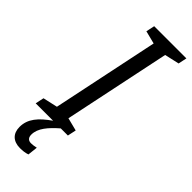

<svg xmlns="http://www.w3.org/2000/svg" viewBox="-337 -742 991 991"><g transform="rotate(45 158.0 -246.5)"><path d="M92 0C29 44 -8 86 -8 145C-8 193 21 221 71 221C90 221 108 219 125 213L131 158C118 161 105 163 94 163C74 163 63 152 63 130C63 83 100 42 148 0H200L210 -47L139 -65L261 -649L341 -667L351 -714H116L106 -667L177 -649L55 -65L-25 -47L-35 0Z"/></g></svg>

Font: Noto Sans Display SemiCondensed
Style: Italic
Weight: 400
Width: 4
Italic angle: -12°
Designer: Monotype Design Team
Foundry: Monotype Imaging Inc.
Version: Version 1.900